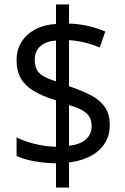

<svg xmlns="http://www.w3.org/2000/svg" viewBox="-20 -779 560 857"><path d="M230 -50Q179 -51 132 -59.5Q85 -68 54 -83V-166Q86 -149 134 -137Q182 -125 230 -124V-331Q168 -350 129.5 -373.5Q91 -397 72.5 -430Q54 -463 54 -509Q54 -557 76 -592Q98 -627 137.5 -648Q177 -669 230 -672V-759H288V-674Q336 -672 376 -662.5Q416 -653 450 -638L425 -567Q395 -580 360.5 -588.5Q326 -597 288 -600V-394Q349 -374 389 -352Q429 -330 449.5 -299Q470 -268 470 -221Q470 -153 422.5 -109Q375 -65 288 -54V58H230ZM288 -128Q340 -135 364.5 -158Q389 -181 389 -215Q389 -240 379.5 -256.5Q370 -273 348.5 -286Q327 -299 288 -310ZM230 -598Q198 -596 177 -584.5Q156 -573 145.5 -555Q135 -537 135 -514Q135 -488 143.5 -470Q152 -452 173 -439.5Q194 -427 230 -416Z"/></svg>

Font: Noto Sans SemiCondensed
Style: Regular
Weight: 400
Width: 4
Version: Version 2.013